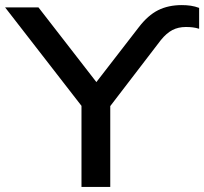

<svg xmlns="http://www.w3.org/2000/svg" viewBox="-34 -734 802 754"><path d="M286 0V-362L308 -290L-14 -705H117L352 -402H337L511 -627Q547 -674 587 -694Q627 -714 680 -714Q699 -714 715.5 -711.5Q732 -709 748 -703V-621Q735 -625 723 -626.5Q711 -628 696 -628Q666 -628 643 -616Q620 -604 598 -577L378 -290L399 -362V0Z"/></svg>

Font: Nunito Sans 10pt SemiExpanded SemiBold
Style: Regular
Weight: 600
Width: 6
Designer: Vernon Adams
Foundry: Vernon Adams
Version: Version 3.101;gftools[0.9.27]